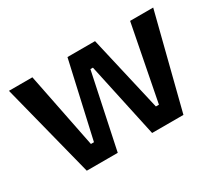

<svg xmlns="http://www.w3.org/2000/svg" viewBox="-102 -726 1045 929"><g transform="rotate(-30 421.0 -261.5)"><path d="M151 0 18 -523H149L233 -102H250L345 -523H499L596 -102H613L695 -523H824L691 0H516L426 -417H412L324 0Z"/></g></svg>

Font: Bricolage Grotesque 18pt SemiBold
Style: Regular
Weight: 600
Version: Version 1.001;gftools[0.9.33.dev8+g029e19f]